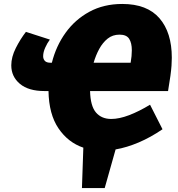

<svg xmlns="http://www.w3.org/2000/svg" viewBox="-20 -745 898 970"><path d="M394 205 401 1Q324 -25 275.5 -96.5Q227 -168 225 -285H205Q124 -285 80.5 -321.5Q37 -358 37 -415Q37 -457 60 -502.5Q83 -548 111 -584L232 -545Q219 -528 208.5 -504.5Q198 -481 198 -461Q198 -447 206.5 -437.5Q215 -428 236 -428H242Q263 -512 311 -579Q359 -646 431.5 -685.5Q504 -725 598 -725Q723 -725 785.5 -653Q848 -581 848 -453Q848 -434 846.5 -413Q845 -392 841 -362Q837 -332 829 -285H435Q437 -209 465 -176.5Q493 -144 542 -144Q582 -144 632 -163Q682 -182 738 -216L801 -92Q741 -51 681 -25.5Q621 0 564 10L509 205ZM584 -570Q549 -570 524 -550Q499 -530 481.5 -498Q464 -466 453 -428H640Q643 -445 644.5 -461Q646 -477 646 -491Q646 -528 632.5 -549Q619 -570 584 -570Z"/></svg>

Font: Bitter Black
Style: Italic
Weight: 900
Italic angle: -9°
Designer: Sol Matas, and Bitter project Authors
Foundry: Sol Matas
Version: Version 2.001